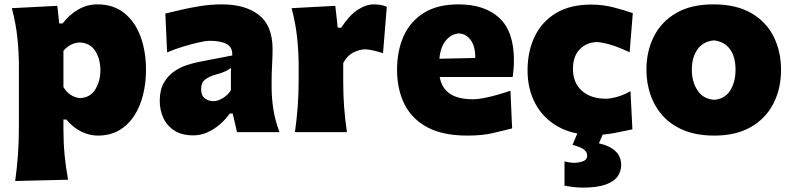

<svg xmlns="http://www.w3.org/2000/svg" viewBox="-20 -611 3663 888"><path d="M50.3 226.1Q58.6 165.5 63 105.2Q67.4 44.9 67.4 -26.4V-303.2Q67.4 -369.6 60.3 -436.8Q53.2 -503.9 34.7 -573.2L245.1 -584L253.9 -502.4H269.5Q301.8 -544.4 342.8 -567.6Q383.8 -590.8 430.2 -590.8Q504.9 -590.8 554.9 -550.5Q605 -510.3 630.1 -441.7Q655.3 -373 655.3 -287.6Q655.3 -227.5 641.8 -173.1Q628.4 -118.7 600.8 -75.9Q573.2 -33.2 531.2 -8.5Q489.3 16.1 431.6 16.1Q395 16.1 357.4 -1.7Q319.8 -19.5 286.6 -58.1H273.4V-14.6Q273.4 47.9 278.6 103.5Q283.7 159.2 294.9 220.2ZM350.6 -157.2Q397.9 -159.7 421.1 -198Q444.3 -236.3 444.3 -285.6Q444.3 -337.9 420.7 -375Q397 -412.1 349.6 -414.6Q305.7 -413.1 273.4 -376.5V-208Q302.2 -161.6 350.6 -157.2Z M874 15.1Q821.8 15.1 787.1 -6.8Q752.4 -28.8 735.6 -65.2Q718.8 -101.6 718.8 -144.5Q718.8 -194.3 737.1 -226.8Q755.4 -259.3 783.2 -279.1Q811 -298.8 841.3 -308.8Q871.6 -318.8 895.5 -323.7L1054.2 -354.5Q1056.2 -392.1 1028.8 -407.2Q1001.5 -422.4 947.8 -422.4Q934.1 -422.4 901.4 -415.3Q868.7 -408.2 828.4 -396Q788.1 -383.8 752.9 -368.7L744.6 -548.3Q773.4 -555.2 815.7 -565.2Q857.9 -575.2 907.2 -583Q956.5 -590.8 1006.3 -590.8Q1114.3 -590.8 1177.5 -541.7Q1240.7 -492.7 1240.7 -382.3Q1240.7 -354 1238.5 -313.5Q1236.3 -272.9 1236.3 -242.7V-204.6Q1236.3 -159.2 1243.9 -107.9Q1251.5 -56.6 1272.5 0H1076.2L1056.2 -85.9H1042.5Q1024.9 -60.5 998.8 -37.4Q972.7 -14.2 940.9 0.5Q909.2 15.1 874 15.1ZM967.3 -143.1Q986.3 -143.1 1009.5 -156.5Q1032.7 -169.9 1047.9 -193.8V-296.9Q1038.6 -289.1 1024.2 -282Q1009.8 -274.9 973.6 -264.6Q949.7 -258.3 929.9 -243.9Q910.2 -229.5 910.2 -198.7Q910.2 -168.9 927.5 -156Q944.8 -143.1 967.3 -143.1Z M1344.2 0Q1352.5 -60.5 1356.9 -117.7Q1361.3 -174.8 1361.3 -246.6V-303.2Q1361.3 -369.6 1354.2 -436.8Q1347.2 -503.9 1328.6 -573.2L1530.8 -584L1542 -482.9H1558.1Q1595.7 -540.5 1634.3 -565.7Q1672.9 -590.8 1710 -590.8Q1721.2 -590.8 1737.5 -588.6Q1753.9 -586.4 1769 -579.6L1751.5 -365.2Q1730 -372.1 1706.8 -377.4Q1683.6 -382.8 1668.9 -382.8Q1644 -382.8 1615.2 -368.7Q1586.4 -354.5 1567.4 -319.3V-234.9Q1567.4 -171.9 1571.5 -116.2Q1575.7 -60.5 1584.5 0Z M2142.6 16.1Q2027.8 16.1 1955.8 -22.7Q1883.8 -61.5 1850.1 -130.1Q1816.4 -198.7 1816.4 -288.1Q1816.4 -377 1847.4 -445.1Q1878.4 -513.2 1941.4 -552Q2004.4 -590.8 2100.1 -590.8Q2221.7 -590.8 2289.3 -528.1Q2356.9 -465.3 2356.9 -332.5Q2356.9 -309.1 2355.2 -290.8Q2353.5 -272.5 2351.1 -254.9H2013.7Q2022 -205.1 2059.3 -178.5Q2096.7 -151.9 2168.9 -151.9Q2188.5 -151.9 2218 -157.5Q2247.6 -163.1 2280 -172.4Q2312.5 -181.6 2340.8 -191.4L2348.6 -17.1Q2311.5 -7.8 2261.2 4.2Q2210.9 16.1 2142.6 16.1ZM2178.2 -342.8Q2178.7 -395.5 2157.5 -425Q2136.2 -454.6 2102.5 -456.5Q2066.9 -453.6 2042 -423.6Q2017.1 -393.6 2012.2 -339.4Z M2727.1 13.2Q2629.9 13.2 2561.3 -25.1Q2492.7 -63.5 2456.3 -131.1Q2419.9 -198.7 2419.9 -285.6Q2419.9 -373 2452.9 -441.9Q2485.8 -510.7 2551.3 -550.3Q2616.7 -589.8 2713.9 -589.8Q2768.6 -589.8 2819.6 -576.4Q2870.6 -563 2906.7 -550.3L2892.1 -369.1Q2837.9 -395 2798.1 -405.8Q2758.3 -416.5 2738.3 -416.5Q2690.4 -414.1 2660.2 -381.8Q2629.9 -349.6 2629.9 -291.5Q2629.9 -229 2670.2 -192.1Q2710.4 -155.3 2780.8 -154.3Q2802.7 -154.3 2834.5 -163.1Q2866.2 -171.9 2896 -189.5L2904.8 -12.7Q2870.6 -5.4 2823 3.9Q2775.4 13.2 2727.1 13.2ZM2673.3 256.8Q2653.3 256.8 2628.7 253.7Q2604 250.5 2590.8 248V135.3Q2598.6 137.7 2612.5 139.9Q2626.5 142.1 2639.6 142.1Q2668 139.6 2681.9 132.3Q2695.8 125 2695.8 108.4Q2695.8 92.8 2681.4 81.1Q2667 69.3 2627.9 59.1L2667.5 -35.6H2772.5V0L2750 51.8Q2853 75.7 2853 152.3Q2853 181.6 2836.2 205.3Q2819.3 229 2780 242.9Q2740.7 256.8 2673.3 256.8Z M3284.2 16.1Q3202.1 16.1 3142.6 -8.5Q3083 -33.2 3044.9 -75.9Q3006.8 -118.7 2988.3 -173.3Q2969.7 -228 2969.7 -288.1Q2969.7 -374 3004.2 -442.4Q3038.6 -510.7 3107.4 -550.8Q3176.3 -590.8 3279.3 -590.8Q3385.3 -590.8 3454.6 -550.5Q3523.9 -510.3 3558.1 -441.7Q3592.3 -373 3592.3 -288.1Q3592.3 -200.7 3556.9 -131.8Q3521.5 -63 3452.6 -23.4Q3383.8 16.1 3284.2 16.1ZM3282.7 -149.4Q3331.5 -152.8 3356.7 -191.7Q3381.8 -230.5 3381.8 -288.1Q3381.8 -347.7 3356.7 -382.8Q3331.5 -418 3282.7 -424.3Q3232.4 -419.9 3206.1 -383.1Q3179.7 -346.2 3179.7 -288.1Q3179.7 -232.4 3206.3 -192.6Q3232.9 -152.8 3282.7 -149.4Z"/></svg>

Font: Pinar DS4-ExtraBold
Style: Regular
Weight: 800
Designer: Amin Abedi
Version: Version 2.000